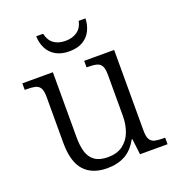

<svg xmlns="http://www.w3.org/2000/svg" viewBox="-134 -844 890 963"><g transform="rotate(-20 311.0 -362.0)"><path d="M276 10Q196 10 153.5 -37Q111 -84 111 -185V-431Q111 -463 102 -478Q93 -493 75.5 -497Q58 -501 31 -501H20V-536H183V-188Q183 -143 193 -110Q203 -77 228.5 -59Q254 -41 298 -41Q346 -41 377 -63.5Q408 -86 423 -124.5Q438 -163 438 -211V-429Q438 -462 429.5 -477Q421 -492 403.5 -496.5Q386 -501 358 -501H350V-536H510V-104Q510 -73 519 -58Q528 -43 545.5 -39Q563 -35 587 -35H600V0H453L443 -84H439Q412 -34 371.5 -12Q331 10 276 10ZM297 -606Q255 -606 225.5 -623Q196 -640 181.5 -669.5Q167 -699 166 -734H203Q211 -697 235.5 -679.5Q260 -662 297 -662Q334 -662 359.5 -679.5Q385 -697 393 -734H429Q428 -699 413.5 -669.5Q399 -640 370 -623Q341 -606 297 -606Z"/></g></svg>

Font: Noto Serif Tibetan Light
Style: Regular
Weight: 300
Version: Version 2.103